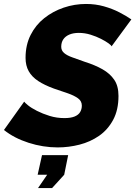

<svg xmlns="http://www.w3.org/2000/svg" viewBox="-47 -736 683 969"><path d="M244 8Q170 8 97 -15.5Q24 -39 -27 -80L75 -223Q78 -218 94.5 -204.5Q111 -191 139.5 -176.5Q168 -162 203.5 -151Q239 -140 278 -140Q310 -140 329.5 -148Q349 -156 357.5 -170.5Q366 -185 366 -203Q366 -226 346.5 -240Q327 -254 295.5 -265Q264 -276 225 -289Q178 -306 146 -327Q114 -348 98 -376.5Q82 -405 82 -444Q82 -509 107.5 -559.5Q133 -610 176.5 -644.5Q220 -679 274.5 -697.5Q329 -716 387 -716Q435 -716 477.5 -704Q520 -692 555 -674Q590 -656 616 -638L516 -502Q515 -507 500.5 -517.5Q486 -528 462.5 -540Q439 -552 410 -561Q381 -570 351 -570Q323 -570 303 -561.5Q283 -553 272.5 -537.5Q262 -522 262 -500Q262 -481 276.5 -468.5Q291 -456 318 -446.5Q345 -437 381 -424Q432 -408 470 -386.5Q508 -365 529.5 -333.5Q551 -302 551 -252Q551 -181 524 -131Q497 -81 453 -50.5Q409 -20 354.5 -6Q300 8 244 8ZM145 213 191 146H143L165 47H297L277 146L216 213Z"/></svg>

Font: Raleway Thin ExtraBold
Style: Italic
Weight: 800
Italic angle: -12°
Version: Version 4.026